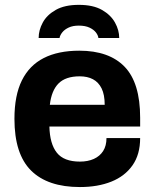

<svg xmlns="http://www.w3.org/2000/svg" viewBox="-20 -743 624 775"><path d="M302.7 12Q172.5 12 105.4 -54.6Q38.3 -121.2 38.3 -263.2Q38.3 -357.8 68.3 -418.4Q98.3 -479 156.5 -508.7Q214.8 -538.4 300.1 -538.4Q420.4 -538.4 483.1 -473.5Q545.7 -408.6 545.7 -267.9V-232.3H179.4Q181 -162.5 209.4 -126.6Q237.8 -90.7 302.7 -90.7Q334.7 -90.7 358.9 -101.6Q383 -112.5 396.4 -133.5Q409.8 -154.6 409.8 -185.7H545.7Q545.7 -119.6 514.9 -75.7Q484 -31.7 429.5 -9.9Q375 12 302.7 12ZM181.2 -320.1H402.6Q402.6 -360.6 390.2 -386Q377.7 -411.3 355.3 -423.1Q333 -434.9 301.9 -434.9Q244.8 -434.9 216.3 -406.2Q187.8 -377.5 181.2 -320.1ZM298.1 -723.4Q355.9 -723.4 391.5 -703Q427.2 -682.6 444.2 -651.9Q461.2 -621.3 461.2 -589.6H377.2Q376 -600.6 367.1 -612.1Q358.2 -623.6 341.1 -631.6Q323.9 -639.6 298.1 -639.6Q273.9 -639.6 257.5 -631.9Q241.1 -624.3 231.8 -612.9Q222.5 -601.5 220.3 -589.6H136Q136 -621.3 152.6 -651.9Q169.1 -682.6 205.1 -703Q241.1 -723.4 298.1 -723.4Z"/></svg>

Font: Archivo Variable SemiBold
Style: Regular
Weight: 600
Designer: Hector Gatti
Foundry: Omnibus-Type
Version: Version 2.001